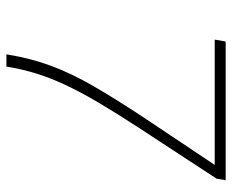

<svg xmlns="http://www.w3.org/2000/svg" viewBox="-84 -656 740 613"><g transform="rotate(90 286.5 -350.0)"><path d="M154 0Q166 -76 190.5 -142Q215 -208 255.5 -278Q296 -348 356 -439L507 -665H107L113 -700H556L551 -671L388 -422Q341 -350 307.5 -293Q274 -236 251.5 -188Q229 -140 215 -94.5Q201 -49 193 0Z"/></g></svg>

Font: Georama ExtraLight
Style: Italic
Weight: 200
Italic angle: -9°
Designer: Jean-Baptiste Levee
Foundry: Production Type
Version: Version 1.000